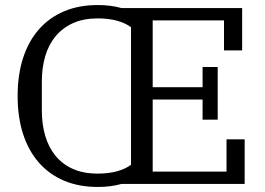

<svg xmlns="http://www.w3.org/2000/svg" viewBox="-20 -730 1051 762"><path d="M368 12Q293 12 234 -13Q175 -38 134 -85Q93 -132 71.5 -198.5Q50 -265 50 -349Q50 -433 71.5 -499.5Q93 -566 134 -613Q175 -660 234 -685Q293 -710 368 -710Q420 -710 462 -698H941V-530H869V-649H586V-384H784V-464H844V-255H784V-335H586V-49H879V-177H951V0H462Q420 12 368 12ZM368 -41Q410 -41 443.5 -50Q477 -59 500 -76V-622Q477 -639 443.5 -648Q410 -657 368 -657Q312 -657 270.5 -638.5Q229 -620 201 -586.5Q173 -553 159.5 -507Q146 -461 146 -406V-292Q146 -237 159.5 -191Q173 -145 200.5 -111.5Q228 -78 269.5 -59.5Q311 -41 368 -41Z"/></svg>

Font: IBM Plex Serif
Style: Regular
Weight: 400
Designer: Mike Abbink, Paul van der Laan, Pieter van Rosmalen
Foundry: Bold Monday
Version: Version 2.6